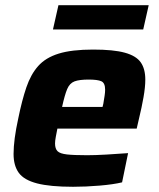

<svg xmlns="http://www.w3.org/2000/svg" viewBox="-20 -708 608 736"><path d="M260 8Q172 8 122 -5Q72 -18 52 -45.5Q32 -73 32 -118Q32 -145 36.5 -179Q41 -213 50 -254Q64 -323 81 -373Q98 -423 126.5 -455Q155 -487 205 -502.5Q255 -518 337 -518Q415 -518 458.5 -506Q502 -494 519.5 -469Q537 -444 537 -403Q537 -374 530 -334.5Q523 -295 513 -254L504 -215H200Q197 -200 194 -184Q191 -168 191 -158Q191 -138 200.5 -128.5Q210 -119 236.5 -116Q263 -113 314 -113Q344 -113 388 -115.5Q432 -118 471 -121L448 -9Q415 -1 362 3.5Q309 8 260 8ZM218 -298H373L376 -310Q379 -328 381 -341Q383 -354 383 -364Q383 -390 368.5 -396.5Q354 -403 320 -403Q284 -403 265.5 -396Q247 -389 237.5 -366.5Q228 -344 218 -298ZM183 -595 204 -688H550L529 -595Z"/></svg>

Font: Saira
Style: Bold Italic
Weight: 700
Italic angle: -12°
Designer: Hector Gatti with collaboration of the Omnibus-Type team
Foundry: Omnibus-Type
Version: Version 1.100; ttfautohint (v1.8.3)